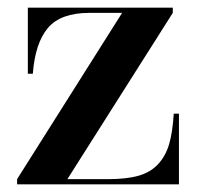

<svg xmlns="http://www.w3.org/2000/svg" viewBox="-20 -480 515 500"><path d="M213 -446.5Q138 -446.5 104.8 -407.2Q71.5 -368 65.5 -288H52.5V-460H430V-446.5L155.5 -13.5H262Q310 -13.5 341.2 -22.5Q372.5 -31.5 392 -52.8Q411.5 -74 420.5 -104.8Q429.5 -135.5 432.5 -184H446V0H24.5V-13.5L298 -446.5Z"/></svg>

Font: Bodoni* 16pt Medium
Style: Regular
Weight: 500
Version: Version 2.3